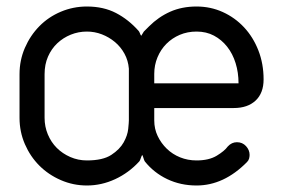

<svg xmlns="http://www.w3.org/2000/svg" viewBox="-20 -570 870 590"><path d="M680 -120Q692 -133 708 -133Q725 -133 736 -121Q747 -109 747 -94Q747 -89 745.5 -83Q744 -77 739 -72Q668 0 584 0Q535 0 494 -19.5Q453 -39 425 -74Q423 -77 421 -84Q419 -91 417 -94Q415 -91 412.5 -83.5Q410 -76 408 -74Q376 -39 334 -19.5Q292 0 247 0Q205 0 167 -16.5Q129 -33 101 -61Q73 -89 56.5 -127Q40 -165 40 -208V-342Q40 -385 56.5 -423Q73 -461 101 -489.5Q129 -518 167 -534Q205 -550 247 -550Q298 -550 336.5 -530Q375 -510 406 -475Q408 -473 410 -467.5Q412 -462 414 -460L422 -473L438 -489Q467 -518 503 -534Q539 -550 584 -550Q627 -550 664.5 -533Q702 -516 730 -486Q758 -456 774 -415Q790 -374 790 -326Q790 -284 765.5 -261Q741 -238 698 -238H454V-200Q454 -174 464.5 -152Q475 -130 492.5 -113Q510 -96 533.5 -86.5Q557 -77 584 -77Q622 -77 646 -91.5Q670 -106 680 -120ZM117 -208Q117 -181 127 -157Q137 -133 154.5 -115.5Q172 -98 196 -87.5Q220 -77 247 -77Q296 -77 322 -94Q348 -111 360 -132.5Q372 -154 374 -174Q376 -194 376 -200V-359Q374 -384 362.5 -405Q351 -426 333 -441Q315 -456 293 -464.5Q271 -473 247 -473Q221 -473 197.5 -463.5Q174 -454 156 -437Q138 -420 127.5 -396Q117 -372 117 -342ZM454 -314H713Q713 -347 704 -376Q695 -405 678 -426.5Q661 -448 637.5 -460.5Q614 -473 584 -473Q556 -473 532.5 -463Q509 -453 491.5 -435.5Q474 -418 464 -394Q454 -370 454 -343Z"/></svg>

Font: VDS Compensated
Style: Light
Weight: 300
Designer: artmaker
Foundry: artmaker
Version: Version 1.000 2012 initial release